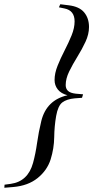

<svg xmlns="http://www.w3.org/2000/svg" viewBox="-110 -763 440 906"><path d="M282 -318 277 -301.5 243 -299Q205 -295.5 184.2 -279.8Q163.5 -264 155 -216Q146.5 -167.5 145.8 -115Q145 -62.5 129 -11Q112.5 41 67.5 77.2Q22.5 113.5 -47.5 119.5L-89.5 123L-88.5 108.5L-59 104.5Q22 93 46 5.5Q58 -38.5 65 -88.8Q72 -139 85 -192.5Q109.5 -291 208.5 -313.5Q178 -321.5 162.8 -340.8Q147.5 -360 147.5 -385.5Q147.5 -417.5 161.8 -453Q176 -488.5 194.8 -524.8Q213.5 -561 227.8 -596Q242 -631 242 -662Q242 -713.5 194.5 -723L168 -728.5L174.5 -743L214.5 -738Q264.5 -732 287.2 -704.5Q310 -677 310 -635.5Q310 -601.5 293.5 -566Q277 -530.5 255 -495Q233 -459.5 216.5 -425.8Q200 -392 200 -361.5Q200 -344.5 210.8 -334.2Q221.5 -324 247 -321Z"/></svg>

Font: Newsreader 72pt Medium
Style: Italic
Weight: 500
Italic angle: -17°
Designer: Hugues Gentile
Foundry: Production Type
Version: Version 1.003; ttfautohint (v1.8.3)